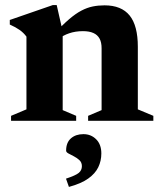

<svg xmlns="http://www.w3.org/2000/svg" viewBox="-20 -475 632 755"><path d="M226.5 -351.5V-42L279.5 -19.5V0H23.5V-19.5L84 -45V-331Q72.5 -346.5 57.2 -357.2Q42 -368 18.5 -378.5V-396.5L187.5 -455H203ZM326.5 -19.5 379.5 -42V-285.5Q379.5 -308.5 371.5 -323.2Q363.5 -338 347.2 -345.2Q331 -352.5 306 -352.5Q276.5 -352.5 251.8 -344Q227 -335.5 211.5 -322L193 -341.5Q225.5 -377 251.5 -399.2Q277.5 -421.5 300 -433.2Q322.5 -445 344.5 -449.5Q366.5 -454 391 -454Q457.5 -454 489.8 -414Q522 -374 522 -291V-45L583 -19.5V0H326.5ZM239.5 227.5Q277.5 215 289.8 204.8Q302 194.5 302 178.5Q302 164 292.5 155Q283 146 270.8 139.8Q258.5 133.5 249.2 128.5Q240 123.5 240 117.5Q240 85.5 259 69Q278 52.5 308 52.5Q338 52.5 358.2 72.8Q378.5 93 378.5 128.5Q378.5 157.5 366.5 182.5Q354.5 207.5 326.8 227.2Q299 247 251 260Z"/></svg>

Font: Newsreader 24pt
Style: Bold
Weight: 700
Designer: Hugues Gentile
Foundry: Production Type
Version: Version 1.003